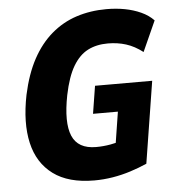

<svg xmlns="http://www.w3.org/2000/svg" viewBox="-52 -764 742 823"><g transform="rotate(-5 319.0 -352.5)"><path d="M321 11Q210 11 144.5 -37.5Q79 -86 59 -173.5Q39 -261 63 -380Q82 -468 116 -531Q150 -594 198.5 -635.5Q247 -677 307 -696.5Q367 -716 436 -716Q478 -716 515 -709Q552 -702 584 -687.5Q616 -673 638 -650L579 -519Q544 -546 507.5 -557.5Q471 -569 429 -569Q380 -569 343 -550Q306 -531 279.5 -486.5Q253 -442 237 -364Q214 -247 238.5 -189Q263 -131 341 -131Q372 -131 403 -136.5Q434 -142 469 -153L421 -109L447 -274H340L359 -393H605L549 -41Q515 -26 477.5 -14Q440 -2 400.5 4.5Q361 11 321 11Z"/></g></svg>

Font: Nunito Sans 10pt Condensed Black
Style: Italic
Weight: 900
Width: 3
Italic angle: -9°
Designer: Vernon Adams
Foundry: Vernon Adams
Version: Version 3.101;gftools[0.9.27]